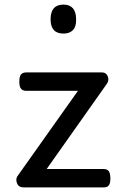

<svg xmlns="http://www.w3.org/2000/svg" viewBox="-20 -815 535 835"><path d="M83 0Q61 0 54 -18Q47 -36 56 -49L319 -420H94Q79 -420 71.5 -429Q64 -438 64 -460Q64 -483 71.5 -491.5Q79 -500 94 -500H423Q436 -500 443 -492Q450 -484 451 -472.5Q452 -461 445 -451L183 -80H431Q446 -80 453 -70.5Q460 -61 460 -38Q460 -17 453 -8.5Q446 0 431 0ZM256 -669Q228 -669 214 -684.5Q200 -700 200 -731Q200 -763 214 -779Q228 -795 256 -795Q283 -795 297 -779Q311 -763 311 -731Q312 -700 297.5 -684.5Q283 -669 256 -669Z"/></svg>

Font: Playwrite FR Moderne
Style: Regular
Weight: 400
Designer: Veronika Burian, José Scaglione
Foundry: TypeTogether
Version: Version 1.002